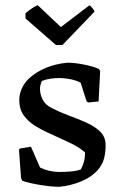

<svg xmlns="http://www.w3.org/2000/svg" viewBox="-20 -706 463 738"><path d="M208 12Q180 12 138 5.5Q96 -1 66 -11L61 -20L53 -130L56 -135L99 -142L134 -62Q151 -54 167 -50Q183 -46 205 -45Q230 -45 253 -47Q276 -49 291 -55Q299 -70 303 -85.5Q307 -101 307 -120Q282 -142 245.5 -158.5Q209 -175 173 -192Q141 -206 114 -223Q87 -240 70.5 -263.5Q54 -287 54 -321Q54 -341 62.5 -362.5Q71 -384 89 -402Q117 -429 156 -445Q195 -461 239 -465Q266 -465 302 -458Q338 -451 360 -441L365 -433L359 -316L319 -312L313 -316L290 -388Q273 -397 253.5 -401Q234 -405 214 -406Q173 -407 141 -395Q137 -386 135 -377Q133 -368 134 -359Q135 -340 145 -321.5Q155 -303 178 -291Q214 -273 251 -259.5Q288 -246 318.5 -231.5Q349 -217 367.5 -197.5Q386 -178 386 -147Q386 -122 380.5 -99Q375 -76 358 -55Q332 -25 291.5 -8.5Q251 8 208 12ZM195 -533 78 -635V-655Q105 -678 125 -686L214 -602L323 -685Q327 -685 335 -675.5Q343 -666 343 -661L220 -533Z"/></svg>

Font: Labrada Medium
Style: Regular
Weight: 500
Designer: Mercedes Jáuregui
Foundry: Omnibus-Type Team
Version: Version 1.000; ttfautohint (v1.8.4.7-5d5b)